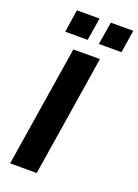

<svg xmlns="http://www.w3.org/2000/svg" viewBox="-169 -983 756 1052"><g transform="rotate(20 209.0 -456.5)"><path d="M32 0 144 -705H299L187 0ZM265 -781 287 -913H418L397 -781ZM69 -781 89 -913H221L200 -781Z"/></g></svg>

Font: Nunito Sans ExtraBold
Style: Italic
Weight: 800
Italic angle: -9°
Designer: Vernon Adams
Foundry: Vernon Adams
Version: Version 3.006; ttfautohint (v1.8.3)